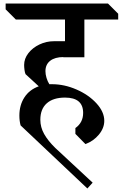

<svg xmlns="http://www.w3.org/2000/svg" viewBox="-20 -806 691 1090"><path d="M238 -402Q238 -384 244 -364Q250 -344 260 -328H275Q345 -328 414 -298Q483 -268 527.5 -219.5Q572 -171 572 -120Q572 -79 541.5 -42Q511 -5 465 12L408 -46V-79Q452 -110 452 -165Q452 -252 349 -252Q282 -252 245.5 -219.5Q209 -187 209 -126Q209 -84 230.5 -45.5Q252 -7 294 34L506 231L476 264L97 -94Q90 -119 90 -150Q90 -209 118.5 -253Q147 -297 200 -316L125 -385Q121 -394 119 -409.5Q117 -425 117 -437Q117 -473 141 -504Q165 -535 204 -553.5Q243 -572 286 -572H349V-695H70L12 -753V-786H593L651 -728V-695H459V-481H338L340 -482Q292 -482 265 -461Q238 -440 238 -402Z"/></svg>

Font: Inknut Antiqua Light
Style: Regular
Weight: 300
Designer: Claus Eggers Sørensen
Foundry: Claus Eggers Sørensen
Version: Version 1.003; ttfautohint (v1.8.2) -l 8 -r 50 -G 200 -x 14 